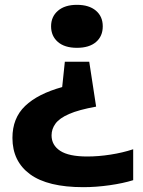

<svg xmlns="http://www.w3.org/2000/svg" viewBox="-20 -575 594 795"><path d="M298.5 -555Q348.5 -555 377 -531Q405.5 -507 405.5 -466Q405.5 -425 377.5 -401Q349.5 -377 298.5 -377Q247.5 -377 219.5 -401.5Q191.5 -426 191.5 -466Q191.5 -506 220 -530.5Q248.5 -555 298.5 -555ZM349.5 -319.5 378 -133.5Q306 -120.5 266 -103Q226 -85.5 209.8 -63.2Q193.5 -41 193.5 -14.5Q193.5 26 229.2 49.5Q265 73 341.5 73Q387.5 73 437.5 65.2Q487.5 57.5 531.5 43V171Q490 184 433.8 192Q377.5 200 325 200Q177.5 200 104.5 146.5Q31.5 93 31.5 -4Q31.5 -86 84 -136.2Q136.5 -186.5 237.5 -214.5L248.5 -319.5Z"/></svg>

Font: Encode Sans Expanded
Style: Bold
Weight: 700
Width: 7
Designer: Multiple Designers
Foundry: Impallari Type
Version: Version 3.000; ttfautohint (v1.8.3) -l 8 -r 50 -G 200 -x 14 